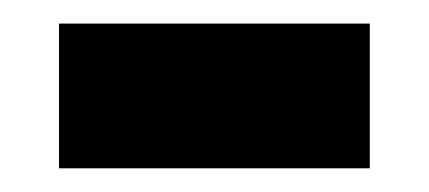

<svg xmlns="http://www.w3.org/2000/svg" viewBox="-20 -349 362 162"><path d="M292 -207H29.8V-329.1H292Z"/></svg>

Font: OpenSansHebrew-Bold
Style: Bold
Weight: 700
Foundry: Ascender Corporation, Yanek Iontef
Version: Version 2.001;PS 002.001;hotconv 1.0.70;makeotf.lib2.5.58329